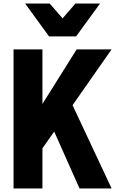

<svg xmlns="http://www.w3.org/2000/svg" viewBox="-20 -1057 665 1077"><path d="M507 -853ZM407 -853H255L121 -1037H259L331 -954L403 -1037H541ZM606 0H426L284 -319L218 -225V0H56V-780H218V-474L410 -780H606L387 -467Z"/></svg>

Font: Tanohe Sans
Style: Bold
Weight: 700
Designer: Village Type and Design LLC & Cristiano Sobral
Foundry: Cooper Hewitt Smithsonian Design Museum
Version: Version 1.00;September 29, 2021;FontCreator 13.0.0.2655 64-b